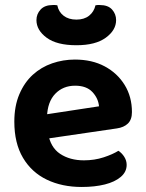

<svg xmlns="http://www.w3.org/2000/svg" viewBox="-20 -729 579 764"><path d="M124 -171 118 -267 374 -306Q371 -338 347.5 -363Q324 -388 279 -388Q231 -388 200 -356Q169 -324 167 -264L171 -201Q180 -143 219 -117Q258 -91 314 -91Q356 -91 392.5 -103Q429 -115 451 -129Q465 -120 474.5 -105Q484 -90 484 -73Q484 -45 460.5 -25Q437 -5 397 5Q357 15 305 15Q227 15 166.5 -14Q106 -43 71.5 -101Q37 -159 37 -245Q37 -307 57 -354Q77 -401 110.5 -431.5Q144 -462 187.5 -477Q231 -492 278 -492Q346 -492 396.5 -465Q447 -438 476 -391Q505 -344 505 -283Q505 -253 489 -237.5Q473 -222 445 -218ZM284 -651Q315 -651 334.5 -666.5Q354 -682 360 -708Q364 -709 368.5 -709Q373 -709 377 -709Q410 -709 426 -691Q442 -673 442 -649Q442 -609 401 -579Q360 -549 284 -549Q206 -549 165.5 -579Q125 -609 125 -649Q125 -673 141.5 -691Q158 -709 190 -709Q195 -709 199 -709Q203 -709 208 -708Q213 -682 233 -666.5Q253 -651 284 -651Z"/></svg>

Font: BalooTamma2Bold
Style: Bold
Weight: 700
Designer: Divya Kowshik, Shuchita Grover and Ek Type
Foundry: Ek Type
Version: Version 1.700